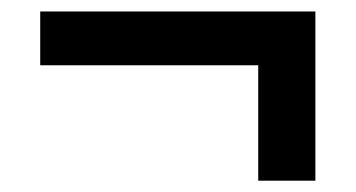

<svg xmlns="http://www.w3.org/2000/svg" viewBox="-20 -529 626 338"><path d="M434.6 -210.9V-414.1H50.8V-508.8H535.2V-210.9Z"/></svg>

Font: Min Sans Bold
Style: Regular
Weight: 700
Designer: Jinseong-Kim, NotoSansCJK, Nunito
Foundry: Jinseong-Kim
Version: Version 1.400;Glyphs 3.1.2 (3151)